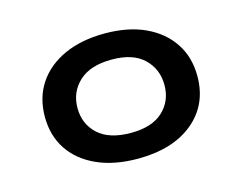

<svg xmlns="http://www.w3.org/2000/svg" viewBox="-68 -811 788 625"><g transform="rotate(-15 326.0 -498.0)"><path d="M327 -287Q248 -287 190 -313Q132 -339 100.5 -386Q69 -433 69 -497Q69 -561 100.5 -608.5Q132 -656 190 -682.5Q248 -709 327 -709Q406 -709 463 -682.5Q520 -656 551.5 -608.5Q583 -561 583 -497Q583 -401 514 -344Q445 -287 327 -287ZM327 -374Q398 -374 435 -408.5Q472 -443 472 -497Q472 -550 435.5 -585.5Q399 -621 327 -621Q255 -621 217 -586Q179 -551 179 -497Q179 -443 216.5 -408.5Q254 -374 327 -374Z"/></g></svg>

Font: Syne SemiBold
Style: Regular
Weight: 600
Designer: Lucas Descroix
Foundry: Bonjour Monde
Version: Version 2.200; ttfautohint (v1.8.4)